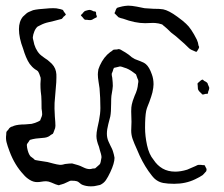

<svg xmlns="http://www.w3.org/2000/svg" viewBox="-20 -613 791 679"><path d="M422 -592 433 -593Q446 -593 464 -589.5Q482 -586 491 -584L522 -582Q546 -582 557 -580Q577 -576 607 -554Q629 -538 638 -529Q656 -513 676 -473Q681 -462 682 -452Q685 -447 684 -445Q684 -443 677 -432Q675 -430 675 -430Q674 -429 671.5 -430.5Q669 -432 668 -432Q654 -437 648 -443Q630 -461 620 -469L603 -484Q597 -488 585 -498Q569 -514 560 -521Q558 -522 556.5 -524Q555 -526 552 -527Q550 -528 546.5 -528.5Q543 -529 541 -530Q529 -532 522 -532L493 -531Q458 -531 415 -547Q411 -548 407 -549Q403 -550 399 -552Q399 -552 391 -560Q385 -566 385 -566Q385 -568 386.5 -570Q388 -572 388 -574Q389 -576 390 -579Q391 -582 393 -584Q394 -586 403 -588Q407 -589 413 -590.5Q419 -592 422 -592ZM697 6Q687 13 670 21Q637 37 596 37Q573 37 557 34Q541 31 528 20Q519 12 505 -8Q482 -41 465 -83Q454 -107 449 -121.5Q444 -136 444 -151L445 -182L444 -219Q444 -235 446 -243Q448 -254 456 -274Q467 -297 468 -316Q470 -325 469 -328Q469 -330 466 -336Q465 -339 463.5 -343Q462 -347 461 -350L453 -356Q435 -370 419 -374Q417 -375 412 -376.5Q407 -378 404 -378L396 -376Q394 -375 389.5 -374.5Q385 -374 383 -373Q382 -372 380.5 -367.5Q379 -363 379 -362L375 -352Q375 -346 377 -338Q379 -320 379 -309Q379 -302 374 -274Q373 -265 373 -247Q373 -216 370 -201Q368 -193 363 -174Q358 -155 358 -140Q358 -125 364 -112Q370 -99 371 -97Q373 -93 375.5 -88Q378 -83 380 -76Q383 -67 385 -55Q385 -36 370 -4Q362 13 354.5 24Q347 35 334 41L320 44Q314 46 301 46Q284 46 270 40Q266 38 261 33.5Q256 29 252 28Q246 26 232 26H231Q228 26 223.5 28.5Q219 31 216 32Q207 37 195 40Q193 40 191.5 41Q190 42 187 42Q186 42 177 39Q172 37 161.5 32.5Q151 28 143 28Q135 28 127 29.5Q119 31 111 31Q98 31 85 23Q72 15 63 4Q32 -29 14 -77Q6 -98 3 -110.5Q0 -123 2 -137Q2 -145 3 -147Q4 -149 9 -154Q13 -161 17 -163Q20 -165 23 -165.5Q26 -166 29 -168Q44 -173 68 -173L92 -175Q105 -178 115 -183L122 -187L125 -195Q126 -197 127.5 -201Q129 -205 129 -207V-211Q129 -217 127 -229Q127 -258 126 -273Q125 -280 124 -290.5Q123 -301 123 -316L124 -333Q124 -340 122 -343Q119 -353 116 -358Q115 -361 110.5 -364Q106 -367 104 -368Q93 -376 85 -387Q78 -397 72 -411.5Q66 -426 62 -440Q47 -479 47 -510Q47 -537 61 -554L73 -565Q78 -570 97 -577Q113 -581 147 -583Q154 -584 169 -584Q181 -584 187 -582Q189 -582 194.5 -580.5Q200 -579 202 -578Q204 -576 205 -573.5Q206 -571 208 -569Q209 -568 211 -565Q213 -562 213 -561Q207 -555 205 -554Q201 -548 198 -546L190 -544Q175 -540 171 -539Q168 -538 152 -534.5Q136 -531 123 -524L113 -519Q106 -513 101.5 -502Q97 -491 96 -481Q96 -476 98 -470Q103 -440 121 -421Q125 -417 139 -407Q149 -401 155 -395Q174 -380 178 -360Q180 -351 179.5 -339Q179 -327 179 -322L173 -249Q172 -233 174 -201Q176 -179 176 -168Q176 -160 172 -152Q169 -143 167 -140L160 -136Q159 -135 155.5 -132.5Q152 -130 149 -129Q145 -127 138 -126Q131 -125 128 -125Q102 -123 96 -121Q94 -120 90.5 -119.5Q87 -119 86 -118Q84 -117 81 -111Q80 -110 77.5 -106.5Q75 -103 75 -101V-99L76 -90Q80 -69 88 -60L96 -54Q98 -53 100 -50.5Q102 -48 105 -47L116 -45L148 -40Q156 -38 169 -34.5Q182 -31 192 -30Q198 -30 202.5 -31Q207 -32 210 -33Q226 -35 235 -35Q240 -34 256 -29Q263 -27 275 -21Q287 -15 297 -15Q302 -15 308 -17Q315 -17 317 -18L326 -26Q327 -27 330 -29.5Q333 -32 334 -34Q335 -36 336 -40Q337 -44 337 -46Q337 -48 338 -51Q339 -54 339 -57Q339 -61 337 -69Q335 -76 333 -82.5Q331 -89 330 -94Q321 -116 321 -132Q321 -144 324.5 -160.5Q328 -177 330 -186Q335 -211 335 -231Q335 -267 332 -301Q331 -309 328.5 -324Q326 -339 326 -350Q326 -356 328 -368Q329 -371 330.5 -374.5Q332 -378 333 -381Q347 -412 370 -429Q374 -431 376.5 -433.5Q379 -436 381 -437Q385 -438 393 -438Q395 -438 398 -439Q401 -440 402 -439Q405 -439 414 -433Q422 -429 436 -419Q445 -410 457 -404Q464 -401 476.5 -396.5Q489 -392 496 -386Q508 -376 517 -350Q523 -334 523 -315Q523 -304 519 -286Q516 -274 508 -252Q507 -249 503 -239.5Q499 -230 497 -221Q493 -201 493 -161Q493 -132 500 -99.5Q507 -67 523 -48Q536 -28 555 -17Q574 -6 600 -6Q619 -6 642 -13L672 -26Q674 -27 677 -28.5Q680 -30 683 -30H687Q694 -30 697 -29H701Q704 -29 705 -27Q706 -25 706 -24Q706 -23 709 -18.5Q712 -14 709 -7ZM298 -578Q304 -577 311 -573Q317 -573 319 -571Q320 -569 320 -562Q321 -560 322 -557Q323 -554 322 -552Q321 -551 317 -549.5Q313 -548 312 -547Q305 -542 301 -542H297Q291 -542 288 -543H282Q279 -543 276 -547Q273 -551 272 -552Q266 -558 266 -559Q266 -560 267.5 -561.5Q269 -563 270 -563Q273 -568 280 -574Q284 -575 288.5 -576.5Q293 -578 298 -578ZM679 -313Q679 -314 678.5 -315.5Q678 -317 679 -318Q679 -319 681.5 -321Q684 -323 685 -324Q686 -325 689.5 -328Q693 -331 695 -331Q697 -333 702 -327Q704 -326 707 -324.5Q710 -323 712 -321Q714 -319 714.5 -317.5Q715 -316 715 -315Q716 -312 718 -308Q720 -304 720 -302Q720 -299 718.5 -294.5Q717 -290 716 -288Q716 -284 715 -282Q714 -281 707 -281Q698 -278 696 -279Q694 -279 692 -283Q682 -291 680 -298Z"/></svg>

Font: Rubik-Burned
Style: Regular
Weight: 400
Designer: NaN (generative design), Hubert & Fischer (Rubik source font outlines)
Foundry: NaN, Hubert & Fischer
Version: Version 1.000